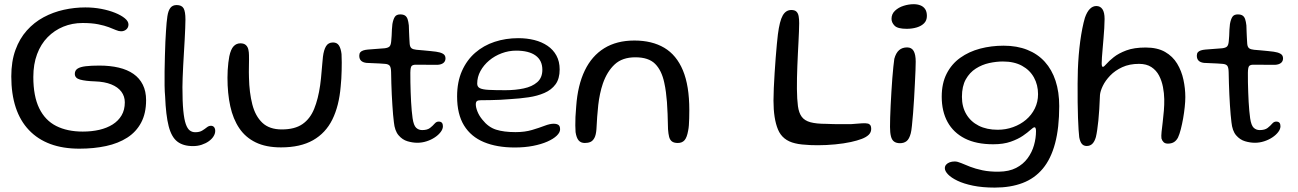

<svg xmlns="http://www.w3.org/2000/svg" viewBox="-20 -654 6035 893"><path d="M349 37.5Q273 37.5 214.2 15.8Q155.5 -6 114.8 -48.8Q74 -91.5 53.2 -154.2Q32.5 -217 32.5 -298.5Q32.5 -368.5 51.8 -421.5Q71 -474.5 104.8 -512.2Q138.5 -550 182.8 -573.8Q227 -597.5 276.8 -608.5Q326.5 -619.5 377 -619.5Q415 -619.5 450.8 -612.8Q486.5 -606 515 -594.5Q543.5 -583 560.5 -569Q577.5 -555 577.5 -540Q577.5 -526 567.5 -517.2Q557.5 -508.5 543 -508.5Q532.5 -508.5 519.2 -514.2Q506 -520 486.2 -527.5Q466.5 -535 436.8 -541Q407 -547 364 -547Q316 -547 274.5 -530Q233 -513 201.5 -481Q170 -449 152.5 -402.2Q135 -355.5 135 -296Q135 -206.5 162.5 -150.2Q190 -94 241.5 -68Q293 -42 365 -42Q406.5 -42 442 -50.2Q477.5 -58.5 504 -75.2Q530.5 -92 545.5 -117.5Q560.5 -143 560.5 -178Q560.5 -206 544.5 -227.5Q528.5 -249 497.5 -261.5Q466.5 -274 421.5 -275.5Q377 -277 352.5 -283.8Q328 -290.5 328 -310.5Q328 -326.5 340.8 -334.8Q353.5 -343 379 -346Q404.5 -349 442 -349Q492 -349 532.2 -339.5Q572.5 -330 600.8 -310.2Q629 -290.5 644.2 -260Q659.5 -229.5 659.5 -188Q659.5 -127 636.5 -83.8Q613.5 -40.5 571.8 -13.8Q530 13 473.5 25.2Q417 37.5 349 37.5Z M877.5 25.5Q832 25.5 804.8 4.5Q777.5 -16.5 764.5 -67Q751.5 -117.5 748 -205.5Q746 -225.5 745.5 -256Q745 -286.5 745.5 -322.5Q746 -358.5 747 -394Q748 -429.5 749.2 -459.8Q750.5 -490 752 -509Q754.5 -551.5 758.5 -578.2Q762.5 -605 772.8 -617.8Q783 -630.5 801.5 -630.5Q825 -630.5 833.8 -615.5Q842.5 -600.5 842.5 -563Q842.5 -548 841.5 -523.8Q840.5 -499.5 839 -470.2Q837.5 -441 835.5 -409.5Q833.5 -378 832 -348Q830.5 -318 829.5 -292.2Q828.5 -266.5 828.5 -249Q828.5 -181.5 832.5 -140Q836.5 -98.5 844.2 -76.8Q852 -55 863 -47Q874 -39 888 -39Q908 -39 920.2 -46.5Q932.5 -54 941.8 -61.5Q951 -69 961 -69Q970.5 -69 975.8 -62.5Q981 -56 981 -45Q981 -32.5 973.2 -20Q965.5 -7.5 951.2 2.8Q937 13 918.2 19.2Q899.5 25.5 877.5 25.5Z M1287 31.5Q1217 31.5 1169.2 8.2Q1121.5 -15 1092.8 -57.8Q1064 -100.5 1051 -160Q1038 -219.5 1038 -292.5Q1038 -310 1039 -327.8Q1040 -345.5 1042 -362.2Q1044 -379 1046.5 -392Q1053.5 -425 1066.5 -438.8Q1079.5 -452.5 1098 -452.5Q1115 -452.5 1123.8 -444.2Q1132.5 -436 1135.2 -423.2Q1138 -410.5 1138 -397.5Q1138.5 -388.5 1138.2 -375.2Q1138 -362 1137.8 -347.2Q1137.5 -332.5 1137.5 -318.5Q1137.5 -304.5 1138 -293Q1139.5 -223 1153.5 -168.5Q1167.5 -114 1200.2 -83Q1233 -52 1290.5 -52Q1351 -52 1386.8 -76.8Q1422.5 -101.5 1441.2 -147.8Q1460 -194 1469 -257.5Q1471 -272.5 1472.8 -288.8Q1474.5 -305 1475.8 -321.8Q1477 -338.5 1478.8 -355.8Q1480.5 -373 1482 -390Q1486 -422 1496.5 -439.2Q1507 -456.5 1529 -456.5Q1547.5 -456.5 1556.5 -442.5Q1565.5 -428.5 1568.5 -402.5Q1569.5 -383 1569.5 -363.8Q1569.5 -344.5 1569 -325.5Q1568.5 -306.5 1567.5 -288Q1566.5 -269.5 1564.5 -251.5Q1557 -161.5 1525.8 -98.2Q1494.5 -35 1435.8 -1.8Q1377 31.5 1287 31.5Z M1921 10Q1899 10 1875.2 3Q1851.5 -4 1833.8 -24.8Q1816 -45.5 1812 -85.5Q1810 -101 1808.2 -121Q1806.5 -141 1805 -164.5Q1803.5 -188 1802.2 -213.2Q1801 -238.5 1800.2 -265.2Q1799.5 -292 1799 -319Q1798.5 -341.5 1792 -348.8Q1785.5 -356 1770.5 -357Q1761 -358 1745.2 -358.8Q1729.5 -359.5 1713.2 -360.2Q1697 -361 1684.5 -361.5Q1667.5 -363.5 1659.2 -371.8Q1651 -380 1651 -395Q1651 -405 1655.8 -410.8Q1660.5 -416.5 1669.8 -419.5Q1679 -422.5 1691 -423.5Q1719 -425.5 1736.5 -427Q1754 -428.5 1769 -429.5Q1785.5 -431.5 1791.8 -438Q1798 -444.5 1799.5 -462Q1801 -472.5 1801.5 -487.2Q1802 -502 1802.8 -516.8Q1803.5 -531.5 1805 -542Q1809 -564.5 1816.5 -575.8Q1824 -587 1841.5 -587Q1856 -587 1864 -581.5Q1872 -576 1875.8 -564.8Q1879.5 -553.5 1881.5 -536Q1882 -519.5 1882.5 -506.5Q1883 -493.5 1883.5 -483.5Q1884 -473.5 1884.5 -465.2Q1885 -457 1885.5 -449.5Q1887 -435 1894.2 -429.5Q1901.5 -424 1917 -422.5Q1930.5 -421.5 1948.2 -419.8Q1966 -418 1982.5 -416.5Q1999 -415 2008.5 -413.5Q2027.5 -411 2039.8 -404.2Q2052 -397.5 2052 -382.5Q2052 -369 2042.2 -361.2Q2032.5 -353.5 2015 -352.5Q1981.5 -352 1953.8 -352.8Q1926 -353.5 1911.5 -353Q1899.5 -352.5 1894.2 -346.8Q1889 -341 1888.5 -316Q1888.5 -294 1888.8 -271Q1889 -248 1890 -225Q1891 -202 1892 -180.2Q1893 -158.5 1895 -139Q1897 -119.5 1899 -104Q1904 -70.5 1915.5 -59.8Q1927 -49 1943.5 -49Q1967.5 -49 1980.2 -59Q1993 -69 2001.2 -78.8Q2009.5 -88.5 2020 -88.5Q2030.5 -88.5 2035.2 -83Q2040 -77.5 2040 -67Q2040 -53.5 2029.5 -39.8Q2019 -26 2002 -14.8Q1985 -3.5 1964 3.2Q1943 10 1921 10Z M2374 32Q2291 32 2230.8 7Q2170.5 -18 2138.2 -70.5Q2106 -123 2106 -205.5Q2106 -273 2128.5 -323.8Q2151 -374.5 2190 -408.5Q2229 -442.5 2280.5 -459.5Q2332 -476.5 2390.5 -476.5Q2430.5 -476.5 2465.2 -467.8Q2500 -459 2526.5 -441Q2553 -423 2568 -395.5Q2583 -368 2583 -331Q2583 -288 2564 -262Q2545 -236 2512.2 -221.8Q2479.5 -207.5 2438.5 -201.5Q2397.5 -195.5 2353.5 -193Q2333.5 -191 2306.5 -189.8Q2279.5 -188.5 2255.2 -188.2Q2231 -188 2218.5 -188Q2203.5 -188 2198.2 -183.8Q2193 -179.5 2193 -168.5Q2193 -154.5 2200.8 -135Q2208.5 -115.5 2223.5 -97.5Q2251 -62.5 2287.2 -51Q2323.5 -39.5 2377.5 -39.5Q2421 -39.5 2454.5 -49.5Q2488 -59.5 2512.8 -69Q2537.5 -78.5 2555 -78.5Q2569 -78.5 2577 -73.2Q2585 -68 2585 -52.5Q2585 -38 2569.5 -23Q2554 -8 2525.8 4.5Q2497.5 17 2459 24.5Q2420.5 32 2374 32ZM2331 -234.5Q2377 -234.5 2416 -242.8Q2455 -251 2478.8 -271.8Q2502.5 -292.5 2502.5 -329.5Q2502.5 -373 2471 -395.8Q2439.5 -418.5 2380.5 -418.5Q2346 -418.5 2313.2 -406.2Q2280.5 -394 2255 -372.5Q2229.5 -351 2214.5 -323.5Q2199.5 -296 2199.5 -265Q2199.5 -250 2212 -243.8Q2224.5 -237.5 2253.2 -236Q2282 -234.5 2331 -234.5Z M2700 11Q2681.5 11 2671.2 -1Q2661 -13 2657 -39.5Q2656 -53 2655.8 -70.5Q2655.5 -88 2656.5 -110.2Q2657.5 -132.5 2660 -160Q2667 -258 2699.8 -326Q2732.5 -394 2790.5 -429.8Q2848.5 -465.5 2930.5 -465.5Q3012.5 -465.5 3069.5 -431.8Q3126.5 -398 3156.2 -326.8Q3186 -255.5 3186 -142.5Q3186 -121.5 3185.5 -103.8Q3185 -86 3184 -71.8Q3183 -57.5 3180.5 -46Q3175 -14.5 3163.8 -1.8Q3152.5 11 3132.5 11Q3115 11 3105.5 4Q3096 -3 3092.2 -17.2Q3088.5 -31.5 3087 -53Q3086 -93.5 3085 -124.2Q3084 -155 3082 -179.5Q3080 -204 3077.2 -225.5Q3074.5 -247 3069.5 -269.5Q3057.5 -326.5 3027 -357Q2996.5 -387.5 2935 -387.5Q2874.5 -387.5 2839 -354.5Q2803.5 -321.5 2784 -265.5Q2776 -242 2770.8 -217Q2765.5 -192 2762.5 -165.5Q2759.5 -139 2757.5 -110.8Q2755.5 -82.5 2754 -52Q2752 -26.5 2744.8 -12.8Q2737.5 1 2726.5 6Q2715.5 11 2700 11Z M3678 12.5Q3619.5 -1 3598.5 -51.5Q3577.5 -102 3577.5 -186Q3577.5 -211.5 3579 -244.8Q3580.5 -278 3582.8 -314.5Q3585 -351 3587.8 -385.8Q3590.5 -420.5 3593.2 -448.8Q3596 -477 3598 -494Q3606 -556.5 3620.5 -582Q3635 -607.5 3660.5 -607.5Q3676.5 -607.5 3684.2 -600Q3692 -592.5 3694.5 -578.8Q3697 -565 3697 -546Q3697 -529.5 3696 -507.2Q3695 -485 3693.8 -458.8Q3692.5 -432.5 3691 -404Q3689.5 -375.5 3688.5 -347Q3687.5 -318.5 3686.8 -291.5Q3686 -264.5 3686.5 -240.5Q3687 -192 3691.2 -160.5Q3695.5 -129 3708.8 -111Q3722 -93 3749.2 -85.5Q3776.5 -78 3822.5 -78Q3856 -76.5 3886.2 -76.5Q3916.5 -76.5 3936.5 -76.5Q3969.5 -79.5 3989 -80.5Q4008.5 -81.5 4018 -79Q4025.5 -76 4028.8 -70.5Q4032 -65 4032 -54.5Q4032 -38.5 4020.5 -27.2Q4009 -16 3988 -8Q3967 0 3937.5 6.5Q3905.5 13.5 3864.5 17.5Q3823.5 21.5 3784 21.5Q3768.5 21.5 3749 20.8Q3729.5 20 3710.5 18Q3691.5 16 3678 12.5Z M4166 12Q4149 12 4138.5 4.5Q4128 -3 4123.8 -20Q4119.5 -37 4119.5 -64Q4119.5 -81.5 4120.2 -107.5Q4121 -133.5 4122.5 -164.5Q4124 -195.5 4126 -227.8Q4128 -260 4130.2 -289.8Q4132.5 -319.5 4135 -343.2Q4137.5 -367 4139.5 -380.5Q4147 -408 4161.8 -420.8Q4176.5 -433.5 4199 -433.5Q4220 -433.5 4229.5 -416.8Q4239 -400 4239 -367Q4239 -353 4238 -326.2Q4237 -299.5 4235.2 -265.8Q4233.5 -232 4231.5 -196.2Q4229.5 -160.5 4226.8 -127.8Q4224 -95 4221.5 -70Q4219 -45 4216 -34Q4209 -7.5 4196.8 2.2Q4184.5 12 4166 12ZM4197 -520Q4155 -520 4140.8 -534.5Q4126.5 -549 4126.5 -566.5Q4126.5 -589 4142.8 -604.2Q4159 -619.5 4182.8 -627Q4206.5 -634.5 4229.5 -634.5Q4247 -634.5 4261 -629Q4275 -623.5 4283 -611.5Q4291 -599.5 4291 -580Q4291 -559 4278.2 -546Q4265.5 -533 4244 -526.5Q4222.5 -520 4197 -520Z M4606.5 218.5Q4549 218.5 4505.5 209.5Q4462 200.5 4433 186.5Q4404 172.5 4389.2 157Q4374.5 141.5 4374.5 128.5Q4374.5 118.5 4380.8 111.5Q4387 104.5 4397.2 100.8Q4407.5 97 4420.5 97Q4433 97 4450.5 104.5Q4468 112 4492.2 121.5Q4516.5 131 4549.5 138Q4582.5 145 4625.5 144.5Q4673 144 4706 127Q4739 110 4759.5 82Q4780 54 4789.2 21.2Q4798.5 -11.5 4798.5 -44.5Q4798.5 -50 4797.8 -53.8Q4797 -57.5 4795.5 -59.8Q4794 -62 4791.5 -62Q4786 -62 4773 -50Q4760 -38 4737.5 -22.5Q4715 -7 4681 5Q4647 17 4599.5 17Q4520.5 17 4467.5 -10Q4414.5 -37 4387.2 -86.5Q4360 -136 4360 -204.5Q4360 -266.5 4383 -311.5Q4406 -356.5 4446.2 -385.2Q4486.5 -414 4538.5 -427.8Q4590.5 -441.5 4648 -441.5Q4710 -441.5 4758.2 -422.2Q4806.5 -403 4839.5 -366.5Q4872.5 -330 4889.5 -278Q4906.5 -226 4906.5 -160.5Q4906.5 -59.5 4887.2 12.8Q4868 85 4830 130.5Q4792 176 4736 197.2Q4680 218.5 4606.5 218.5ZM4620.5 -50.5Q4658 -50.5 4692 -62.8Q4726 -75 4752 -97Q4778 -119 4793 -149.5Q4808 -180 4808 -216Q4808 -259 4789 -293.5Q4770 -328 4733.5 -348Q4697 -368 4644.5 -368Q4614 -368 4580.8 -360.8Q4547.5 -353.5 4518.8 -335.2Q4490 -317 4472 -285Q4454 -253 4454 -203.5Q4454 -157 4474.5 -122.5Q4495 -88 4532.2 -69.2Q4569.5 -50.5 4620.5 -50.5Z M5034.5 25Q5020 25 5011.8 15.2Q5003.5 5.5 4999.5 -16Q4998 -28 4996.5 -51Q4995 -74 4993.8 -106.2Q4992.5 -138.5 4992.2 -178.8Q4992 -219 4992 -265Q4992 -296.5 4993.2 -330.2Q4994.5 -364 4997.2 -397.5Q5000 -431 5004.2 -462.5Q5008.5 -494 5014 -521.8Q5019.5 -549.5 5026 -571.5Q5035.5 -599 5049 -612.5Q5062.5 -626 5079 -626Q5097.5 -626 5107.5 -611.2Q5117.5 -596.5 5117.5 -565.5Q5117.5 -546.5 5116 -523.2Q5114.5 -500 5112.5 -475.5Q5110.5 -451 5108.5 -428.2Q5106.5 -405.5 5105.2 -387.5Q5104 -369.5 5104 -359.5Q5104 -343 5109.5 -343Q5114.5 -343 5126 -356.5Q5137.5 -370 5160 -388Q5182.5 -406 5218.5 -419.5Q5254.5 -433 5308.5 -433Q5363 -433 5398.8 -412.5Q5434.5 -392 5455 -358Q5475.5 -324 5484.2 -283.2Q5493 -242.5 5493 -202.5Q5493 -182 5490.2 -156Q5487.5 -130 5482.8 -103.2Q5478 -76.5 5472 -53Q5466 -29.5 5459 -14.5Q5451.5 0 5440 7Q5428.5 14 5412 14Q5399 14 5392 7.2Q5385 0.5 5382 -10Q5380.5 -20.5 5382.5 -40.5Q5384.5 -60.5 5387.8 -86Q5391 -111.5 5393.2 -139.2Q5395.5 -167 5395 -193Q5394.5 -220.5 5389 -249.2Q5383.5 -278 5370.8 -302.5Q5358 -327 5335.2 -342Q5312.5 -357 5277.5 -357Q5233 -357 5199.5 -341.5Q5166 -326 5143.5 -302.5Q5121 -279 5109.2 -254.5Q5097.5 -230 5096 -212Q5094.5 -176.5 5092.8 -146.8Q5091 -117 5088.5 -93Q5086 -69 5083.2 -50Q5080.5 -31 5077 -16.5Q5071 4.5 5060.5 14.8Q5050 25 5034.5 25Z M5816.5 10Q5794.5 10 5770.8 3Q5747 -4 5729.2 -24.8Q5711.5 -45.5 5707.5 -85.5Q5705.5 -101 5703.8 -121Q5702 -141 5700.5 -164.5Q5699 -188 5697.8 -213.2Q5696.5 -238.5 5695.8 -265.2Q5695 -292 5694.5 -319Q5694 -341.5 5687.5 -348.8Q5681 -356 5666 -357Q5656.5 -358 5640.8 -358.8Q5625 -359.5 5608.8 -360.2Q5592.5 -361 5580 -361.5Q5563 -363.5 5554.8 -371.8Q5546.5 -380 5546.5 -395Q5546.5 -405 5551.2 -410.8Q5556 -416.5 5565.2 -419.5Q5574.5 -422.5 5586.5 -423.5Q5614.5 -425.5 5632 -427Q5649.5 -428.5 5664.5 -429.5Q5681 -431.5 5687.2 -438Q5693.5 -444.5 5695 -462Q5696.5 -472.5 5697 -487.2Q5697.5 -502 5698.2 -516.8Q5699 -531.5 5700.5 -542Q5704.5 -564.5 5712 -575.8Q5719.5 -587 5737 -587Q5751.5 -587 5759.5 -581.5Q5767.5 -576 5771.2 -564.8Q5775 -553.5 5777 -536Q5777.5 -519.5 5778 -506.5Q5778.5 -493.5 5779 -483.5Q5779.5 -473.5 5780 -465.2Q5780.5 -457 5781 -449.5Q5782.5 -435 5789.8 -429.5Q5797 -424 5812.5 -422.5Q5826 -421.5 5843.8 -419.8Q5861.5 -418 5878 -416.5Q5894.5 -415 5904 -413.5Q5923 -411 5935.2 -404.2Q5947.5 -397.5 5947.5 -382.5Q5947.5 -369 5937.8 -361.2Q5928 -353.5 5910.5 -352.5Q5877 -352 5849.2 -352.8Q5821.5 -353.5 5807 -353Q5795 -352.5 5789.8 -346.8Q5784.5 -341 5784 -316Q5784 -294 5784.2 -271Q5784.5 -248 5785.5 -225Q5786.5 -202 5787.5 -180.2Q5788.5 -158.5 5790.5 -139Q5792.5 -119.5 5794.5 -104Q5799.5 -70.5 5811 -59.8Q5822.5 -49 5839 -49Q5863 -49 5875.8 -59Q5888.5 -69 5896.8 -78.8Q5905 -88.5 5915.5 -88.5Q5926 -88.5 5930.8 -83Q5935.5 -77.5 5935.5 -67Q5935.5 -53.5 5925 -39.8Q5914.5 -26 5897.5 -14.8Q5880.5 -3.5 5859.5 3.2Q5838.5 10 5816.5 10Z"/></svg>

Font: Gluten Light
Style: Regular
Weight: 300
Designer: Tyler Finck
Foundry: Etcetera Type Company
Version: Version 1.300